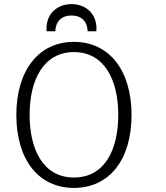

<svg xmlns="http://www.w3.org/2000/svg" viewBox="-20 -908 814 940"><path d="M342 12C516 12 624 -127 624 -345C624 -562 516 -703 342 -703C168 -703 60 -562 60 -345C60 -127 168 12 342 12ZM342 -653C492 -653 559 -515 559 -346C559 -178 495 -39 342 -39C190 -39 125 -178 125 -346C125 -515 192 -653 342 -653ZM208 -755H251C251 -774 259 -832 330 -832C401 -832 409 -774 409 -755H452C458 -847 393 -888 330 -888C267 -888 202 -847 208 -755Z"/></svg>

Font: Repo Light
Style: Regular
Weight: 300
Designer: Stefan Peev
Foundry: Context Ltd
Version: Version 001.502